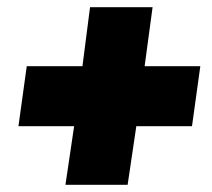

<svg xmlns="http://www.w3.org/2000/svg" viewBox="-20 -598 586 531"><path d="M402 -578 380 -415H534L511 -249H357L333 -87H161L185 -249H31L54 -415H208L229 -578Z"/></svg>

Font: Fira Sans Ultra
Style: Italic
Weight: 950
Italic angle: -8°
Designer: Carrois Corporate & Edenspiekermann AG
Foundry: Carrois Corporate GbR & Edenspiekermann AG
Version: Version 4.203;PS 004.203;hotconv 1.0.88;makeotf.lib2.5.64775